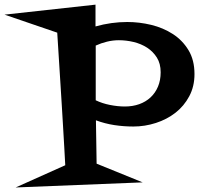

<svg xmlns="http://www.w3.org/2000/svg" viewBox="-140 -578 884 843"><path d="M713.9 -252.9Q713.9 -198.2 690.9 -155.3Q668 -112.3 630.4 -83Q592.8 -53.7 544.4 -38.1Q496.1 -22.5 445.3 -22.5Q403.3 -22.5 361.8 -28.8Q320.3 -35.2 281.2 -49.8L284.2 140.6L486.3 222.7L-71.3 245.1L146.5 147.5Q144.5 111.3 142.1 66.9Q139.6 22.5 136.7 -25.4Q133.8 -73.2 130.9 -122.1Q127.9 -170.9 125 -216.8Q118.2 -323.2 111.3 -434.6L-120.1 -513.7L279.3 -557.6V-461.9Q348.6 -481.4 418.9 -481.4Q471.7 -481.4 523.9 -468.8Q576.2 -456.1 618.7 -428.7Q661.1 -401.4 687.5 -357.9Q713.9 -314.5 713.9 -252.9ZM565.4 -260.7Q565.4 -298.8 548.8 -325.2Q532.2 -351.6 505.9 -368.7Q479.5 -385.7 446.8 -393.6Q414.1 -401.4 381.8 -401.4Q355.5 -401.4 329.6 -395Q303.7 -388.7 280.3 -377.9V-137.7Q308.6 -124 342.8 -117.2Q377 -110.4 408.2 -110.4Q442.4 -110.4 471.2 -120.6Q500 -130.9 521 -150.4Q542 -169.9 553.7 -197.8Q565.4 -225.6 565.4 -260.7Z"/></svg>

Font: Fontdiner Swanky
Style: Regular
Weight: 400
Designer: Font Diner, Inc
Foundry: Font Diner, Inc
Version: Version 1.001